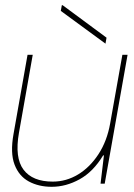

<svg xmlns="http://www.w3.org/2000/svg" viewBox="-20 -707 514 739"><path d="M179 12Q129 12 91 -8.5Q53 -29 36 -73.5Q19 -118 32 -191L86 -496H106L53 -196Q36 -100 70.5 -54Q105 -8 183 -8Q235 -8 280.5 -35.5Q326 -63 359 -113.5Q392 -164 404 -232L451 -496H471L383 0H367L380 -109H377Q339 -46 286.5 -17Q234 12 179 12ZM386 -539 214 -665 218 -687H221L390 -562Z"/></svg>

Font: DM Sans 36pt Thin
Style: Italic
Weight: 250
Italic angle: -10°
Designer: Colophon Foundry, Jonny Pinhorn
Foundry: Colophon Foundry
Version: Version 4.004;gftools[0.9.30]